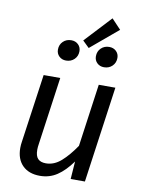

<svg xmlns="http://www.w3.org/2000/svg" viewBox="-97 -959 763 1036"><g transform="rotate(10 284.0 -440.5)"><path d="M65 -118Q65 -135 68 -153L121 -527H212L160 -157Q157 -139 157 -124Q157 -90 171.5 -75Q186 -60 215 -60Q260 -60 298.5 -94Q337 -128 375 -184L423 -527H514L440 0H362L369 -97Q330 -43 288.5 -15.5Q247 12 195 12Q134 12 99.5 -22.5Q65 -57 65 -118ZM485 -839 335 -713 299 -748 434 -893ZM173 -676Q173 -703 191 -720.5Q209 -738 236 -738Q259 -738 274 -723.5Q289 -709 289 -687Q289 -660 271 -642.5Q253 -625 226 -625Q203 -625 188 -639.5Q173 -654 173 -676ZM381 -676Q381 -703 399 -720.5Q417 -738 444 -738Q467 -738 482 -723.5Q497 -709 497 -687Q497 -660 479 -642.5Q461 -625 434 -625Q411 -625 396 -639.5Q381 -654 381 -676Z"/></g></svg>

Font: FiraGO
Style: Italic
Weight: 400
Italic angle: -8°
Designer: bBox Type GmbH
Foundry: bBox Type GmbH
Version: Version 1.001